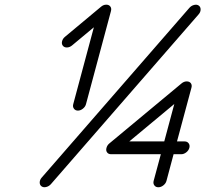

<svg xmlns="http://www.w3.org/2000/svg" viewBox="-20 -789 865 809"><path d="M672.1 -193.1 714.4 -350.8 524.7 -193.1ZM816.9 -728.5 194.3 -12.9Q186 -3.7 174.4 -1Q162.8 1.7 155 -3.9Q147.2 -9.5 147.3 -20.5Q147.5 -31.5 155.8 -40.8L778.1 -756.1Q786.4 -765.4 798.1 -768.2Q809.8 -771 817.6 -765.4Q825.4 -759.8 825.3 -748.8Q825.2 -737.8 816.9 -728.5ZM427.7 -769.3Q439.2 -769.3 444.9 -761.5Q450.7 -753.7 447.5 -742.2L342.3 -350.1Q339.4 -339.1 329.3 -331.1Q319.3 -323 308.3 -323Q297.4 -323 291.5 -331.1Q285.6 -339.1 288.6 -350.1L375.5 -674.1L283.4 -597.4Q273.7 -589.4 262.3 -589Q251 -588.6 244.9 -596.2Q238.8 -603.8 241.5 -614.9Q244.1 -626 253.9 -634L405.8 -760.7Q416 -769.3 427.7 -769.3ZM766.8 -446Q778.3 -446 784.1 -438.4Q789.8 -430.7 786.6 -419.2L725.8 -193.1H758.1Q769 -193.1 774.9 -185.1Q780.8 -177 777.8 -166Q774.9 -155 764.8 -147.1Q754.6 -139.2 743.7 -139.2H711.4L681.4 -26.9Q678.5 -15.9 668.3 -7.9Q658.2 0 647.2 0Q636.2 0 630.4 -7.9Q624.5 -15.9 627.4 -26.9L657.7 -139.2H448.2Q436.8 -139.2 431.2 -146.9Q425.5 -154.5 428.7 -166Q431.9 -177.5 440.7 -184.6L744.9 -437.5Q755.1 -446 766.8 -446Z"/></svg>

Font: Tecnico
Style: FinoInclinado
Weight: 400
Italic angle: -15°
Version: Version 1.3